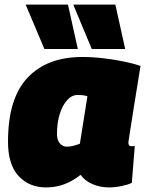

<svg xmlns="http://www.w3.org/2000/svg" viewBox="-20 -809 640 839"><path d="M456 10Q418 10 385 -4Q352 -18 332 -45Q300 -19 262.5 -4.5Q225 10 181 10Q108 10 61.5 -39.5Q15 -89 15 -190Q15 -379 100.5 -469.5Q186 -560 339 -560Q384 -560 431.5 -554.5Q479 -549 522 -540Q565 -531 594 -521Q576 -410 565.5 -344.5Q555 -279 550 -246Q545 -213 543 -201Q541 -189 541 -186Q541 -170 555 -170Q558 -170 562 -170Q566 -170 569 -171L556 -10Q540 -2 511.5 4Q483 10 456 10ZM329 -181 362 -388Q352 -392 341 -393Q330 -394 319 -394Q294 -394 273.5 -371.5Q253 -349 241 -310.5Q229 -272 229 -224Q229 -196 242 -182Q255 -168 272 -168Q286 -168 301 -172Q316 -176 329 -181ZM174 -595 92 -789H277L320 -595ZM381 -595 300 -789H484L527 -595Z"/></svg>

Font: Georama Black
Style: Italic
Weight: 900
Italic angle: -9°
Designer: Jean-Baptiste Levee
Foundry: Production Type
Version: Version 1.000